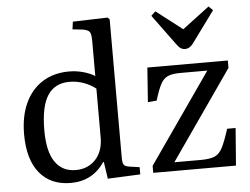

<svg xmlns="http://www.w3.org/2000/svg" viewBox="-54 -845 1206 927"><g transform="rotate(-5 549.0 -381.5)"><path d="M253 14Q156 14 102 -51.5Q48 -117 48 -239Q48 -327 77.5 -390.5Q107 -454 161.5 -488.5Q216 -523 291 -523Q325 -523 358 -514Q391 -505 415 -490V-660Q415 -694 407 -704.5Q399 -715 372 -719L325 -724L330 -761L498 -766L508 -757V-85Q508 -61 514 -52Q520 -43 541 -40L590 -33V2L432 9L420 -73H417Q358 14 253 14ZM282 -46Q341 -46 378 -85.5Q415 -125 415 -193V-429Q390 -449 357 -461Q324 -473 288 -473Q217 -473 182 -419Q147 -365 147 -250Q147 -147 182 -96.5Q217 -46 282 -46ZM653 0V-34L956 -469H824Q785 -469 763.5 -459Q742 -449 728.5 -422.5Q715 -396 700 -346L657 -342L669 -509H1059V-473L759 -42H887Q930 -42 953.5 -51.5Q977 -61 992.5 -91Q1008 -121 1027 -181H1068L1054 0ZM858 -582Q848 -582 838.5 -587.5Q829 -593 817 -610L710 -756L731 -776L858 -678L989 -777L1009 -757L897 -604Q880 -582 858 -582Z"/></g></svg>

Font: Literata 36pt
Style: Regular
Weight: 400
Designer: Latin by Veronika Burian and Jose Scaglione. Greek by Irene Vlachou. Cyrillic by Vera Evstafieva.
Foundry: TypeTogether
Version: Version 3.002